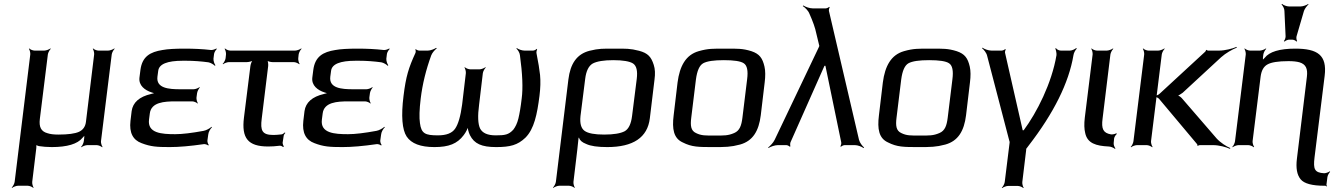

<svg xmlns="http://www.w3.org/2000/svg" viewBox="-20 -743 6836 983"><path d="M497 -20 552 -464C553 -473 561 -488 567 -493L565 -495C559 -490 543 -484 534 -484H484C475 -484 461 -490 457 -495L455 -493C459 -488 463 -473 462 -464L420 -119C417 -94 404 -77 384 -68C364 -59 329 -54 279 -54C256 -54 238 -56 223 -61C190 -70 179 -93 184 -134L225 -464C226 -473 234 -488 240 -493L238 -495C232 -490 216 -484 207 -484H157C148 -484 134 -490 130 -495L128 -493C132 -488 136 -473 135 -464L55 188C54 197 46 212 40 217L42 219C48 214 63 208 72 208H122C131 208 146 214 150 219L152 217C148 212 144 197 145 188L166 14C167 8 166 -2 164 -6L160 -3C163 0 174 3 179 5C199 8 221 10 245 10C324 10 377 -6 402 -37C406 -42 415 -50 417 -55L413 -56C411 -51 412 -42 411 -35L409 -20C408 -11 401 4 395 9L397 11C402 6 418 0 427 0H475C484 0 498 6 503 11L505 9C501 4 496 -11 497 -20Z M743 -131 747 -162C754 -220 821 -224 879 -224H964C973 -224 987 -218 991 -213L993 -215C989 -220 985 -235 986 -244L989 -266C990 -275 998 -290 1003 -295L1001 -297C996 -292 980 -286 971 -286H903C844 -286 779 -291 786 -350L790 -380C794 -415 836 -432 916 -432H932C971 -432 1010 -429 1047 -424C1059 -422 1075 -412 1080 -406L1083 -409C1078 -415 1072 -431 1073 -443L1076 -467C1077 -475 1085 -488 1090 -492L1088 -495C1082 -491 1068 -486 1060 -487C1016 -492 972 -494 925 -494C877 -494 839 -492 812 -487C749 -477 708 -454 699 -385L694 -346C689 -305 722 -281 756 -270C764 -268 773 -264 779 -264L780 -268C774 -268 762 -264 754 -262C693 -248 660 -218 654 -174L648 -124C641 -63 661 -26 705 -10C752 8 783 10 849 10C896 10 954 5 1023 -5C1031 -6 1042 -2 1046 2L1049 -1C1045 -5 1041 -17 1042 -24L1046 -53C1047 -67 1057 -84 1065 -91L1063 -94C1055 -86 1035 -75 1022 -73C962 -62 913 -56 877 -56C807 -56 734 -61 743 -131Z M1320 -136 1353 -405C1354 -414 1352 -431 1348 -436L1345 -434C1350 -429 1366 -425 1375 -425H1484C1493 -425 1507 -419 1512 -414L1514 -416C1510 -421 1506 -436 1507 -445L1509 -464C1510 -473 1518 -488 1524 -493L1522 -495C1516 -490 1500 -484 1491 -484H1159C1150 -484 1136 -490 1132 -495L1130 -493C1134 -488 1138 -473 1137 -464L1135 -445C1134 -436 1126 -421 1120 -416L1122 -414C1127 -419 1143 -425 1152 -425H1244C1253 -425 1271 -429 1276 -434L1275 -436C1269 -431 1263 -414 1262 -405L1229 -141C1216 -36 1249 7 1353 7C1370 7 1390 6 1413 3C1419 3 1427 7 1430 10L1433 7C1431 4 1427 -6 1427 -12L1432 -45C1432 -51 1437 -59 1441 -62L1438 -65C1435 -62 1428 -56 1422 -55C1404 -53 1389 -52 1380 -52C1322 -52 1312 -74 1320 -136Z M1628 -131 1632 -162C1639 -220 1706 -224 1764 -224H1849C1858 -224 1872 -218 1876 -213L1878 -215C1874 -220 1870 -235 1871 -244L1874 -266C1875 -275 1883 -290 1888 -295L1886 -297C1881 -292 1865 -286 1856 -286H1788C1729 -286 1664 -291 1671 -350L1675 -380C1679 -415 1721 -432 1801 -432H1817C1856 -432 1895 -429 1932 -424C1944 -422 1960 -412 1965 -406L1968 -409C1963 -415 1957 -431 1958 -443L1961 -467C1962 -475 1970 -488 1975 -492L1973 -495C1967 -491 1953 -486 1945 -487C1901 -492 1857 -494 1810 -494C1762 -494 1724 -492 1697 -487C1634 -477 1593 -454 1584 -385L1579 -346C1574 -305 1607 -281 1641 -270C1649 -268 1658 -264 1664 -264L1665 -268C1659 -268 1647 -264 1639 -262C1578 -248 1545 -218 1539 -174L1533 -124C1526 -63 1546 -26 1590 -10C1637 8 1668 10 1734 10C1781 10 1839 5 1908 -5C1916 -6 1927 -2 1931 2L1934 -1C1930 -5 1926 -17 1927 -24L1931 -53C1932 -67 1942 -84 1950 -91L1948 -94C1940 -86 1920 -75 1907 -73C1847 -62 1798 -56 1762 -56C1692 -56 1619 -61 1628 -131Z M2046 -252C2033 -149 2039 -79 2062 -44C2086 -8 2133 10 2204 10C2278 10 2321 -7 2354 -51C2365 -65 2377 -88 2378 -101H2374C2373 -88 2379 -65 2386 -51C2408 -7 2446 10 2520 10C2592 10 2630 0 2670 -38C2715 -83 2730 -158 2742 -252C2747 -292 2748 -328 2745 -359C2742 -387 2736 -424 2727 -469C2725 -474 2728 -487 2730 -491L2728 -493C2725 -489 2715 -484 2709 -484H2665C2652 -484 2633 -491 2626 -497L2624 -494C2631 -488 2641 -473 2642 -460C2655 -365 2658 -291 2651 -239C2646 -195 2640 -161 2634 -136C2628 -111 2618 -92 2608 -79C2584 -53 2565 -50 2518 -50C2476 -50 2450 -62 2438 -85C2427 -108 2425 -149 2433 -208L2452 -368C2453 -377 2461 -392 2467 -397L2465 -399C2459 -394 2444 -388 2435 -388H2388C2379 -388 2364 -394 2360 -399L2358 -397C2362 -392 2366 -377 2365 -368L2346 -208C2338 -148 2326 -107 2310 -84C2294 -61 2265 -50 2222 -50C2157 -50 2137 -59 2130 -113C2126 -140 2127 -182 2134 -239C2143 -313 2161 -386 2188 -460C2193 -473 2207 -489 2216 -495L2213 -498C2204 -492 2184 -484 2171 -484H2126C2121 -484 2112 -488 2109 -491L2106 -489C2109 -486 2109 -477 2107 -472C2072 -396 2058 -351 2046 -252Z M2945 -37C2948 -25 2960 -14 2981 -6C3004 5 3040 10 3089 10C3222 10 3295 -39 3307 -137L3331 -336C3335 -365 3334 -390 3327 -411C3314 -452 3297 -471 3252 -483C3206 -495 3185 -494 3126 -494C3067 -494 3046 -495 2998 -483C2933 -466 2900 -417 2890 -336L2826 188C2825 197 2817 212 2811 217L2813 219C2819 214 2834 208 2843 208H2893C2902 208 2917 214 2921 219L2923 217C2919 212 2915 197 2916 188L2930 71C2933 52 2939 -9 2942 -36C2943 -38 2945 -41 2945 -42L2941 -41C2941 -40 2944 -39 2945 -37ZM3216 -149C3211 -108 3198 -82 3178 -71C3157 -60 3122 -54 3073 -54C3025 -54 2991 -60 2973 -73C2955 -86 2948 -111 2952 -149L2976 -339C2981 -380 2994 -406 3015 -418C3036 -429 3071 -435 3120 -435C3169 -435 3204 -429 3221 -418C3239 -406 3245 -380 3240 -339L3216 -149Z M3895 -321C3899 -353 3899 -380 3894 -402C3884 -445 3869 -467 3827 -481C3782 -495 3757 -494 3694 -494C3631 -494 3606 -495 3557 -481C3491 -462 3460 -405 3449 -321L3429 -153C3420 -82 3429 -35 3475 -14C3522 10 3556 10 3632 10C3693 10 3721 10 3769 -3C3834 -21 3865 -72 3875 -153L3895 -321ZM3781 -140C3776 -100 3767 -74 3739 -62C3707 -48 3686 -49 3639 -49C3592 -49 3571 -48 3543 -62C3517 -74 3514 -100 3519 -140L3543 -336C3549 -381 3561 -408 3580 -419C3600 -430 3635 -435 3686 -435C3737 -435 3772 -430 3788 -419C3805 -408 3811 -381 3805 -336L3781 -140Z M4207 -700H4142C4125 -700 4103 -708 4093 -715L4090 -712C4101 -705 4118 -689 4124 -673C4142 -633 4154 -599 4159 -573L4173 -515C4173 -513 4175 -506 4176 -506L4177 -510C4176 -510 4172 -503 4172 -501L3946 -27C3939 -12 3922 5 3913 12L3914 15C3925 8 3947 0 3962 0H4006C4012 0 4021 5 4023 8L4027 6C4025 2 4025 -8 4027 -14L4201 -406H4206L4287 -14C4288 -8 4286 2 4282 6L4286 8C4288 5 4299 0 4304 0H4357C4372 0 4392 8 4401 15L4404 12C4395 5 4382 -12 4378 -27L4224 -687C4223 -692 4225 -702 4228 -705L4225 -708C4222 -704 4212 -700 4207 -700Z M4946 -321C4950 -353 4950 -380 4945 -402C4935 -445 4920 -467 4878 -481C4833 -495 4808 -494 4745 -494C4682 -494 4657 -495 4608 -481C4542 -462 4511 -405 4500 -321L4480 -153C4471 -82 4480 -35 4526 -14C4573 10 4607 10 4683 10C4744 10 4772 10 4820 -3C4885 -21 4916 -72 4926 -153L4946 -321ZM4832 -140C4827 -100 4818 -74 4790 -62C4758 -48 4737 -49 4690 -49C4643 -49 4622 -48 4594 -62C4568 -74 4565 -100 4570 -140L4594 -336C4600 -381 4612 -408 4631 -419C4651 -430 4686 -435 4737 -435C4788 -435 4823 -430 4839 -419C4856 -408 4862 -381 4856 -336L4832 -140Z M5221 -76H5216L5126 -471C5124 -476 5127 -486 5129 -490L5126 -492C5124 -488 5113 -484 5108 -484H5056C5040 -484 5019 -492 5010 -499L5008 -496C5017 -489 5031 -472 5034 -457L5148 -20C5148 -20 5150 -15 5150 -15L5149 -19C5149 -19 5149 -14 5149 -13L5124 189C5123 198 5115 213 5109 218L5111 220C5117 215 5132 209 5141 209H5191C5200 209 5215 215 5219 220L5221 218C5217 213 5213 198 5214 189L5234 23C5235 19 5231 18 5229 20L5231 23C5233 21 5243 7 5246 3C5375 -164 5452 -318 5476 -461C5477 -471 5486 -488 5493 -494L5490 -497C5483 -491 5468 -484 5458 -484H5411C5401 -484 5389 -491 5386 -497L5383 -494C5386 -488 5390 -471 5389 -461C5365 -317 5288 -166 5221 -76Z M5625 -136 5665 -464C5666 -473 5674 -488 5680 -493L5678 -495C5672 -490 5656 -484 5647 -484H5596C5587 -484 5573 -490 5569 -495L5567 -493C5571 -488 5575 -473 5574 -464L5534 -141C5530 -108 5531 -82 5536 -62C5547 -9 5592 4 5656 7C5667 7 5682 14 5688 19L5691 17C5686 11 5680 -3 5682 -13L5684 -34C5685 -42 5693 -54 5698 -57L5695 -61C5691 -57 5676 -54 5668 -55C5628 -62 5618 -83 5625 -136Z M6209 -34 6031 -240C6025 -247 6012 -256 6005 -256V-252C6012 -252 6027 -262 6035 -268L6232 -450C6255 -471 6291 -491 6312 -499L6311 -503C6290 -494 6251 -484 6222 -484H6165C6162 -484 6158 -486 6158 -488L6154 -486C6155 -485 6152 -479 6150 -478L5918 -264C5912 -257 5897 -252 5891 -252L5890 -248C5896 -248 5910 -243 5915 -236L6108 -6C6110 -5 6111 1 6110 2L6114 4C6114 2 6119 0 6122 0H6191C6221 0 6258 10 6277 19L6279 15C6259 7 6228 -13 6209 -34ZM5873 -20 5928 -464C5929 -473 5937 -488 5943 -493L5941 -495C5935 -490 5919 -484 5910 -484H5860C5851 -484 5837 -490 5833 -495L5831 -493C5835 -488 5839 -473 5838 -464L5783 -20C5782 -11 5775 4 5769 9L5771 11C5776 6 5792 0 5801 0H5851C5860 0 5874 6 5879 11L5881 9C5877 4 5872 -11 5873 -20Z M6710 64 6762 -355C6775 -461 6726 -494 6611 -494C6531 -494 6479 -478 6455 -447C6451 -442 6444 -437 6442 -433L6446 -431C6447 -435 6445 -443 6446 -448L6448 -464C6449 -473 6457 -488 6463 -493L6461 -495C6455 -490 6439 -484 6430 -484H6380C6371 -484 6357 -490 6353 -495L6351 -493C6355 -488 6359 -473 6358 -464L6303 -20C6302 -11 6295 4 6289 9L6291 11C6296 6 6312 0 6321 0H6371C6380 0 6394 6 6399 11L6401 9C6397 4 6392 -11 6393 -20L6434 -350C6438 -381 6449 -402 6469 -413C6488 -424 6524 -430 6577 -430C6600 -430 6619 -428 6633 -424C6666 -414 6676 -391 6671 -350L6620 69C6614 117 6620 152 6639 175C6657 197 6698 208 6761 208H6766C6768 208 6770 211 6771 212L6774 209C6773 208 6771 206 6771 204L6776 164C6777 155 6785 141 6790 137L6788 134C6782 139 6768 144 6759 144C6710 141 6703 123 6710 64ZM6618 -557 6656 -687C6660 -699 6672 -714 6679 -720L6678 -723C6670 -717 6651 -710 6639 -710H6579C6567 -710 6550 -717 6544 -723L6541 -720C6548 -714 6556 -699 6556 -687L6562 -557C6562 -549 6558 -537 6553 -533L6557 -530C6561 -535 6573 -540 6580 -540H6596C6603 -540 6615 -535 6617 -530L6621 -533C6618 -537 6616 -549 6618 -557Z"/></svg>

Font: Gamestation Storm Oblique 
Style: Italic
Weight: 400
Designer: Jonas Hecksher
Foundry: Jonas Hecksher, Playtypeª, e-types AS
Version: Version 1.003